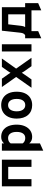

<svg xmlns="http://www.w3.org/2000/svg" viewBox="1254 -1818 766 3315"><g transform="rotate(-90 1637.5 -160.0)"><path d="M78 0V-511H539V0H414V-401.5H203V0Z M694.5 203V-511H819.5V-473.5Q861.5 -523 932 -523Q997.5 -523 1045 -490.8Q1092.5 -458.5 1118 -398.5Q1143.5 -338.5 1143.5 -255.5Q1143.5 -175 1117 -114.8Q1090.5 -54.5 1042.5 -21.2Q994.5 12 930.5 12Q895.5 12 867.5 -0.8Q839.5 -13.5 819.5 -38.5V146.5ZM912 -107.5Q963 -107.5 990.5 -146.2Q1018 -185 1018 -255.5Q1018 -326 990 -365Q962 -404 912 -404Q881.5 -404 858.8 -393Q836 -382 819.5 -359.5V-153Q833 -131.5 857.8 -119.5Q882.5 -107.5 912 -107.5Z M1481 12Q1373 12 1310.5 -59.5Q1248 -131 1248 -255Q1248 -337 1276.5 -397.2Q1305 -457.5 1357.2 -490.2Q1409.5 -523 1481 -523Q1552 -523 1604 -490.5Q1656 -458 1684 -398Q1712 -338 1712 -255.5Q1712 -172.5 1684.2 -112.5Q1656.5 -52.5 1604.5 -20.2Q1552.5 12 1481 12ZM1481 -107.5Q1531.5 -107.5 1559.5 -146.5Q1587.5 -185.5 1587.5 -255.5Q1587.5 -325.5 1559.2 -364.8Q1531 -404 1481 -404Q1430.5 -404 1402 -364.5Q1373.5 -325 1373.5 -255Q1373.5 -186 1402 -146.8Q1430.5 -107.5 1481 -107.5Z M1780.5 0 1966.5 -265 1793 -511H1937L2007.5 -410Q2016 -398 2024.8 -385Q2033.5 -372 2038.5 -361.5Q2044.5 -372 2052.8 -385.2Q2061 -398.5 2069 -410L2140.5 -511H2285L2111 -265L2297.5 0H2153L2068.5 -119Q2060.5 -130.5 2052.5 -143.8Q2044.5 -157 2038.5 -167.5Q2033.5 -157 2024.5 -143.8Q2015.5 -130.5 2007.5 -119.5L1924.5 0Z M2406.5 0V-511H2531.5V0Z M2634.5 169V-109.5H2688Q2707 -120 2717 -140Q2727 -160 2730.5 -191L2765.5 -511H3171.5V-109.5H3241V115.5L3117 169V0H2758.5V115.5ZM2829 -109.5H3047.5V-401.5H2875.5L2849.5 -178Q2847.5 -157 2842 -140.2Q2836.5 -123.5 2829 -109.5Z"/></g></svg>

Font: Undotted
Style: Bold
Weight: 700
Designer: Delve Withrington, Dave Bailey, Thomas Jockin
Foundry: Delve Fonts LLC
Version: Version 4.000